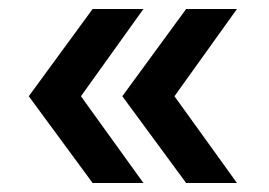

<svg xmlns="http://www.w3.org/2000/svg" viewBox="-20 -481 599 427"><path d="M186 -74 44 -267 186 -461H299L160 -267L299 -74ZM394 -74 252 -267 394 -461H507L368 -267L507 -74Z"/></svg>

Font: Afrihost Sans Med
Style: Regular
Weight: 500
Designer: Afrihost SP Pty Ltd
Version: Version 1.000